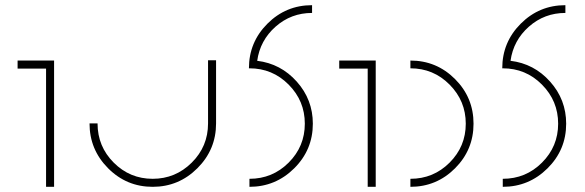

<svg xmlns="http://www.w3.org/2000/svg" viewBox="-20 -966 2262 742"><path d="M48 -732H158H189V-701V-244H158V-701H48Z M784 -733H815V-489Q815 -388 743 -316Q671 -244 570 -244Q469 -244 397.5 -316Q326 -388 326 -489H357Q357 -400 419.5 -337.5Q482 -275 570 -275Q658 -275 721 -337.5Q784 -400 784 -489Z M1186 -946V-916Q1105 -916 1045 -863Q985 -810 974 -731Q1065 -720 1127 -650.5Q1189 -581 1189 -488Q1189 -387 1117 -315.5Q1045 -244 944 -244V-275Q1033 -275 1095.5 -337.5Q1158 -400 1158 -488Q1158 -576 1095.5 -639Q1033 -702 944 -702H942Q942 -803 1013.5 -874.5Q1085 -946 1186 -946Z M1291 -732H1401H1432V-701V-244H1401V-701H1291Z M1566 -732Q1667 -732 1738.5 -660.5Q1810 -589 1810 -488Q1810 -387 1738.5 -315.5Q1667 -244 1566 -244V-275Q1655 -275 1717.5 -337.5Q1780 -400 1780 -488Q1780 -576 1717.5 -639Q1655 -702 1566 -702Z M2165 -946V-916Q2084 -916 2024 -863Q1964 -810 1953 -731Q2044 -720 2106 -650.5Q2168 -581 2168 -488Q2168 -387 2096 -315.5Q2024 -244 1923 -244V-275Q2012 -275 2074.5 -337.5Q2137 -400 2137 -488Q2137 -576 2074.5 -639Q2012 -702 1923 -702H1921Q1921 -803 1992.5 -874.5Q2064 -946 2165 -946Z"/></svg>

Font: Neo
Style: Regular
Weight: 400
Version: Version 1.1